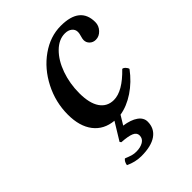

<svg xmlns="http://www.w3.org/2000/svg" viewBox="-189 -530 818 818"><g transform="rotate(-45 220.5 -121.0)"><path d="M152.8 87.9 201.2 8.8Q143.1 3.4 111.1 -38.1Q79.1 -79.6 79.1 -149.9Q79.1 -224.6 113.3 -291.5Q147.5 -358.4 204.6 -398.7Q261.7 -439 325.2 -439Q440.9 -439 440.9 -346.2Q440.9 -324.2 425.3 -307.6Q409.7 -291 389.2 -291Q373 -291 362.1 -301.5Q351.1 -312 351.1 -327.1Q351.1 -334.5 355 -347.2Q358.9 -359.9 358.9 -368.2Q358.9 -384.3 346.7 -394Q334.5 -403.8 314.9 -403.8Q278.3 -403.8 246.6 -372.6Q214.8 -341.3 196.5 -289.8Q178.2 -238.3 178.2 -180.2Q178.2 -119.1 200.2 -87.2Q222.2 -55.2 262.2 -55.2Q314.9 -55.2 380.9 -124Q387.2 -124 394.3 -116.7Q401.4 -109.4 402.8 -102.1Q368.7 -56.2 325 -27.1Q281.2 2 237.8 8.8L212.9 49.8Q253.4 55.7 276.1 71.8Q298.8 87.9 298.8 111.8Q298.8 152.3 267.3 174.6Q235.8 196.8 175.8 196.8Q140.1 196.8 105 180.2Q107.9 162.1 119.1 153.8Q121.1 154.3 126.5 156.5Q131.8 158.7 133.1 159.2Q134.3 159.7 138.7 161.1Q143.1 162.6 144.3 163.1Q145.5 163.6 148.9 164.6Q152.3 165.5 154.1 165.8Q155.8 166 158.7 166.7Q161.6 167.5 163.8 167.5Q166 167.5 168.9 167.7Q171.9 168 174.8 168Q199.2 168 216.1 158Q232.9 147.9 232.9 128.9Q232.9 112.3 214.8 104.5Q196.8 96.7 157.2 94.2Z"/></g></svg>

Font: Common Serif Medium
Style: Italic
Weight: 500
Italic angle: -12°
Designer: Philipp H. Poll, Khaled Hosny
Foundry: Stefan Peev, Context Ltd.
Version: Version 1.026